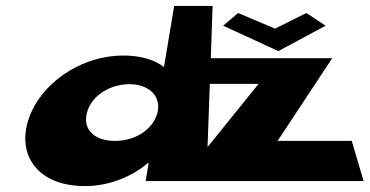

<svg xmlns="http://www.w3.org/2000/svg" viewBox="-20 -613 1251 650"><path d="M690.3 -329H855.3L682.6 -115ZM786.1 -569 735.5 -526 922.3 -440 1082.5 -526 1017.1 -569 911 -516ZM88.6 -239C26.5 -108 91.4 17 268.4 17C351.4 17 429.6 -17 480.3 -61H483.3L473 0H589H678H1211L1170.8 -136H919.8L1104.7 -416H693.7L699.7 -593H569.7L535.1 -386C502.9 -411 456 -425 397 -425C268 -425 141.3 -348 88.6 -239ZM276.6 -239C294.8 -293 356.2 -328 418.2 -328C479.2 -328 522.8 -293 514.6 -239C504.7 -181 443.8 -136 369.8 -136C292.8 -136 256.7 -181 276.6 -239Z"/></svg>

Font: Hussar Milosc
Style: Obl
Weight: 700
Foundry: Cannot Into Space Fonts
Version: Version 1.02